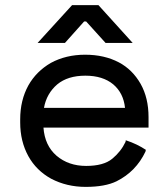

<svg xmlns="http://www.w3.org/2000/svg" viewBox="-20 -717 640 751"><path d="M436 -8Q391 14 315 14Q241 14 180 -18Q122 -50 91 -106Q59 -164 59 -238V-250Q59 -325 91 -383Q122 -438 179 -471Q238 -503 313 -503Q388 -503 445 -473Q498 -445 530 -389Q561 -334 561 -259V-224V-218H150Q155 -148 201 -108Q248 -68 317 -68Q385 -68 419 -96Q453 -124 471 -162Q472 -168 472 -168.5Q472 -169 473 -168Q516 -154 552 -130Q550 -133 549 -124Q512 -46 436 -8ZM423 -387Q382 -421 314 -421Q245 -421 204 -387Q162 -351 152 -295H469Q463 -353 423 -387ZM127 -549 262 -697H365L499 -549H393L317 -633H309L234 -549Z"/></svg>

Font: Rilu
Style: Bold
Weight: 500
Designer: Alí Sinisterra
Foundry: Alí Sinisterra
Version: ""